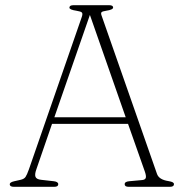

<svg xmlns="http://www.w3.org/2000/svg" viewBox="-20 -720 706 740"><path d="M204.5 -10Q204.5 0 189 0H33.5Q17.5 0 17.5 -10Q17.5 -17.5 35 -21.5L59.5 -27Q73 -30 78.5 -38.2Q84 -46.5 91.5 -67.5L295.5 -655.5Q299.5 -667.5 295.5 -671.8Q291.5 -676 275 -678.5Q247.5 -682.5 247.5 -690.5Q247.5 -700 263.5 -700H400.5Q416 -700 416 -691Q416 -682.5 389 -678.5Q375 -676.5 371.5 -673Q368 -669.5 371.5 -660L585 -50Q592.5 -27.5 629.5 -22Q641.5 -20 646 -17.2Q650.5 -14.5 650.5 -10Q650.5 0 634.5 0H476Q460.5 0 460.5 -10Q460.5 -20 478 -21.5L527.5 -26Q540 -27 542 -34.8Q544 -42.5 538 -59.5L473.5 -242.5H180.5L120.5 -68.5Q113 -48 116.8 -38.5Q120.5 -29 138.5 -27L187.5 -21.5Q204.5 -19.5 204.5 -10ZM189.5 -268H464.5L326.5 -662.5Z"/></svg>

Font: Fraunces 9pt S050 Thin
Style: Regular
Weight: 100
Version: Version 1.000; ttfautohint (v1.8.3)